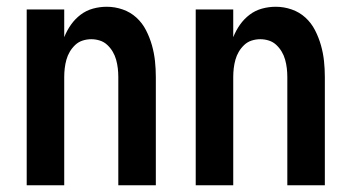

<svg xmlns="http://www.w3.org/2000/svg" viewBox="-20 -548 1040 568"><path d="M59 0V-520H170V-438Q178 -458 190 -475Q202 -492 218.5 -504.5Q235 -517 255 -522.5Q275 -528 296 -528Q320 -528 343 -520Q366 -512 383.5 -496Q401 -480 412 -458.5Q423 -437 429.5 -414Q436 -391 438.5 -367.5Q441 -344 441 -320V0H330V-320Q330 -333 328.5 -346Q327 -359 323.5 -371.5Q320 -384 313.5 -395Q307 -406 297.5 -415Q288 -424 275.5 -428Q263 -432 250 -432Q237 -432 224.5 -428Q212 -424 202.5 -415Q193 -406 186.5 -395Q180 -384 176.5 -371.5Q173 -359 171.5 -346Q170 -333 170 -320V0Z M559 0V-520H670V-438Q678 -458 690 -475Q702 -492 718.5 -504.5Q735 -517 755 -522.5Q775 -528 796 -528Q820 -528 843 -520Q866 -512 883.5 -496Q901 -480 912 -458.5Q923 -437 929.5 -414Q936 -391 938.5 -367.5Q941 -344 941 -320V0H830V-320Q830 -333 828.5 -346Q827 -359 823.5 -371.5Q820 -384 813.5 -395Q807 -406 797.5 -415Q788 -424 775.5 -428Q763 -432 750 -432Q737 -432 724.5 -428Q712 -424 702.5 -415Q693 -406 686.5 -395Q680 -384 676.5 -371.5Q673 -359 671.5 -346Q670 -333 670 -320V0Z"/></svg>

Font: Iosevka Curly
Style: Bold
Weight: 700
Monospace: yes
Designer: Belleve Invis
Foundry: Belleve Invis
Version: Version 22.1.2; ttfautohint (v1.8.4)